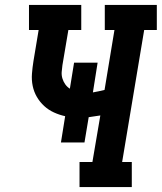

<svg xmlns="http://www.w3.org/2000/svg" viewBox="-20 -755 653 775"><path d="M301 0V-101H353L385 -289Q373 -287 361.5 -285.5Q350 -284 338 -282L321 -180H226L243 -286Q220 -291 198 -301Q176 -311 158.5 -327Q141 -343 129 -363.5Q117 -384 112 -408Q107 -432 109 -457.5Q111 -483 115 -508L136 -634H97V-735H308V-634H256L232 -492Q230 -478 229 -464.5Q228 -451 232 -438Q236 -425 243.5 -414.5Q251 -404 262 -397L279 -502H374L355 -382Q366 -384 378 -386.5Q390 -389 402 -392L442 -634H403V-735H613V-634H562L473 -101H512V0Z"/></svg>

Font: Iosevka Slab Extended
Style: Bold Italic
Weight: 700
Width: 7
Italic angle: -9°
Monospace: yes
Designer: Belleve Invis
Foundry: Belleve Invis
Version: Version 11.1.0; ttfautohint (v1.8.3)